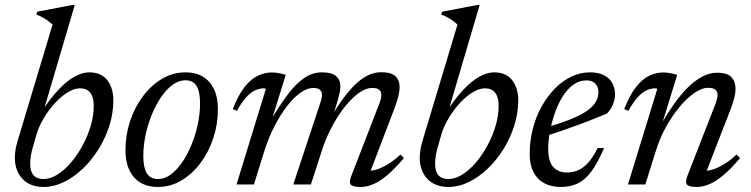

<svg xmlns="http://www.w3.org/2000/svg" viewBox="-20 -733 2986 763"><path d="M112 -153Q105.5 -132.5 102.8 -114.5Q100 -96.5 100 -82.5Q100 -52 113.2 -36.8Q126.5 -21.5 152.5 -21.5Q180 -21.5 208.2 -39.2Q236.5 -57 262.2 -87.2Q288 -117.5 308.5 -155.5Q329 -193.5 340.8 -234Q352.5 -274.5 352.5 -313Q352.5 -346.5 339 -364.2Q325.5 -382 298 -382Q279.5 -382 258.5 -371.2Q237.5 -360.5 217 -341.8Q196.5 -323 178.2 -299.2Q160 -275.5 146 -249.2Q132 -223 124.5 -197ZM189 -635.5Q179.5 -644 170.2 -650.8Q161 -657.5 150 -663.5Q139 -669.5 124.5 -675L128 -686.5L266.5 -713H277L144.5 -263L139.5 -279.5Q176 -337.5 210 -374Q244 -410.5 275.5 -428Q307 -445.5 334.5 -445.5Q382 -445.5 406.2 -414.5Q430.5 -383.5 430.5 -334.5Q430.5 -284 414.8 -234Q399 -184 371.5 -140Q344 -96 308.5 -62.2Q273 -28.5 233.2 -9.2Q193.5 10 153.5 10Q100 10 69.5 -22Q39 -54 39 -107Q39 -122 41.8 -138.2Q44.5 -154.5 49.5 -171.5Z M717.5 -445.5Q758 -445.5 786.5 -428.2Q815 -411 830.5 -378.5Q846 -346 846 -299.5Q846 -240 827.8 -184.5Q809.5 -129 776.8 -85.2Q744 -41.5 700.8 -15.8Q657.5 10 607 10Q567 10 538.2 -7.2Q509.5 -24.5 494 -57.2Q478.5 -90 478.5 -136Q478.5 -196 496.8 -251.2Q515 -306.5 547.8 -350.2Q580.5 -394 623.8 -419.8Q667 -445.5 717.5 -445.5ZM608 -21.5Q634 -21.5 658.5 -39.5Q683 -57.5 704 -88.2Q725 -119 741 -157.8Q757 -196.5 766 -239Q775 -281.5 775 -322Q775 -369 761 -391.5Q747 -414 716.5 -414Q690.5 -414 666 -396Q641.5 -378 620.5 -347.5Q599.5 -317 583.5 -278Q567.5 -239 558.5 -196.5Q549.5 -154 549.5 -113.5Q549.5 -67 563.5 -44.2Q577.5 -21.5 608 -21.5Z M1446 -36.5 1445.5 -54.5Q1462 -54 1482.5 -61.2Q1503 -68.5 1525.8 -83Q1548.5 -97.5 1571.5 -119L1585 -105Q1549 -62 1518.5 -36.5Q1488 -11 1462.2 -0.5Q1436.5 10 1413.5 10Q1381 10 1373.5 0.2Q1366 -9.5 1377.5 -37.5L1485 -315Q1490.5 -328 1493 -337.8Q1495.5 -347.5 1495.5 -355.5Q1495.5 -368.5 1487.2 -376Q1479 -383.5 1458.5 -383.5Q1435 -383.5 1408.2 -365Q1381.5 -346.5 1354.5 -313.8Q1327.5 -281 1304 -238.5Q1280.5 -196 1263.5 -148L1215.5 0H1145.5L1251 -318.5Q1253.5 -326 1255.5 -332.5Q1257.5 -339 1258.5 -345Q1259.5 -351 1259.5 -356Q1259.5 -369 1251.5 -376.2Q1243.5 -383.5 1224.5 -383.5Q1200.5 -383.5 1173.2 -364Q1146 -344.5 1119.5 -309.8Q1093 -275 1069.8 -229.5Q1046.5 -184 1030.5 -133L989 0H920L1036.5 -379.5Q1035 -380.5 1033.2 -381.2Q1031.5 -382 1029 -382Q1012 -382 994.8 -374.5Q977.5 -367 959.5 -347.5Q941.5 -328 921.5 -292.5L905 -299.5Q927 -355.5 952 -387.2Q977 -419 1004.5 -432Q1032 -445 1059.5 -445Q1069.5 -445 1078.8 -443.8Q1088 -442.5 1097.2 -440.5Q1106.5 -438.5 1115.5 -435.5L1059 -253H1055Q1088.5 -310 1116 -347.5Q1143.5 -385 1167.8 -406.5Q1192 -428 1214.2 -436.8Q1236.5 -445.5 1259 -445.5Q1298.5 -445.5 1315.5 -430.5Q1332.5 -415.5 1332.5 -390Q1332.5 -374 1327.2 -353.5Q1322 -333 1313.5 -305.5L1303 -272.5H1298.5Q1327.5 -321 1353.5 -354.2Q1379.5 -387.5 1403.5 -407.8Q1427.5 -428 1450 -437Q1472.5 -446 1494.5 -446Q1535 -446 1551.5 -430.2Q1568 -414.5 1568 -387.5Q1568 -371 1562.8 -349.5Q1557.5 -328 1546 -298Z M1721 -153Q1714.5 -132.5 1711.8 -114.5Q1709 -96.5 1709 -82.5Q1709 -52 1722.2 -36.8Q1735.5 -21.5 1761.5 -21.5Q1789 -21.5 1817.2 -39.2Q1845.5 -57 1871.2 -87.2Q1897 -117.5 1917.5 -155.5Q1938 -193.5 1949.8 -234Q1961.5 -274.5 1961.5 -313Q1961.5 -346.5 1948 -364.2Q1934.5 -382 1907 -382Q1888.5 -382 1867.5 -371.2Q1846.5 -360.5 1826 -341.8Q1805.5 -323 1787.2 -299.2Q1769 -275.5 1755 -249.2Q1741 -223 1733.5 -197ZM1798 -635.5Q1788.5 -644 1779.2 -650.8Q1770 -657.5 1759 -663.5Q1748 -669.5 1733.5 -675L1737 -686.5L1875.5 -713H1886L1753.5 -263L1748.5 -279.5Q1785 -337.5 1819 -374Q1853 -410.5 1884.5 -428Q1916 -445.5 1943.5 -445.5Q1991 -445.5 2015.2 -414.5Q2039.5 -383.5 2039.5 -334.5Q2039.5 -284 2023.8 -234Q2008 -184 1980.5 -140Q1953 -96 1917.5 -62.2Q1882 -28.5 1842.2 -9.2Q1802.5 10 1762.5 10Q1709 10 1678.5 -22Q1648 -54 1648 -107Q1648 -122 1650.8 -138.2Q1653.5 -154.5 1658.5 -171.5Z M2311 -413.5Q2281 -413.5 2256.8 -395.2Q2232.5 -377 2214.2 -346.8Q2196 -316.5 2183.8 -280.2Q2171.5 -244 2165 -208Q2158.5 -172 2158.5 -142.5Q2158.5 -90.5 2179 -69Q2199.5 -47.5 2232.5 -47.5Q2256 -47.5 2276.5 -56Q2297 -64.5 2316.5 -85.5Q2336 -106.5 2355 -144.5H2380.5Q2355 -85 2329.8 -51.2Q2304.5 -17.5 2275.5 -3.8Q2246.5 10 2209 10Q2171 10 2143.2 -4.8Q2115.5 -19.5 2100.2 -48.8Q2085 -78 2085 -120.5Q2085 -173 2097.5 -221.5Q2110 -270 2132.8 -310.5Q2155.5 -351 2185.5 -381.5Q2215.5 -412 2251 -428.8Q2286.5 -445.5 2324.5 -445.5Q2359.5 -445.5 2381.5 -433.5Q2403.5 -421.5 2413.8 -401.8Q2424 -382 2424 -359Q2424 -337.5 2415 -316.2Q2406 -295 2391.5 -281.5Q2364 -270 2335 -258.5Q2306 -247 2275.5 -235.8Q2245 -224.5 2214 -214Q2183 -203.5 2152 -193.5L2153.5 -227.5Q2202.5 -241.5 2238 -255.2Q2273.5 -269 2296.8 -282.5Q2320 -296 2333.2 -309.8Q2346.5 -323.5 2352.2 -337.5Q2358 -351.5 2358 -366Q2358 -380.5 2352.5 -391Q2347 -401.5 2336.8 -407.5Q2326.5 -413.5 2311 -413.5Z M2477 -292.5 2460.5 -299.5Q2482.5 -355.5 2507.5 -387.2Q2532.5 -419 2560 -432Q2587.5 -445 2615 -445Q2625 -445 2634.2 -443.8Q2643.5 -442.5 2652.8 -440.5Q2662 -438.5 2671 -435.5L2610.5 -238.5H2607Q2631.5 -281 2657.8 -318.5Q2684 -356 2712 -384Q2740 -412 2769.5 -428Q2799 -444 2829 -444Q2871 -444 2887 -426Q2903 -408 2903 -379.5Q2903 -363.5 2898 -343.8Q2893 -324 2883.5 -299L2781.5 -36.5V-54.5Q2797.5 -54 2818 -61.2Q2838.5 -68.5 2861.5 -83Q2884.5 -97.5 2907 -119L2921 -105Q2885 -62 2854.2 -36.5Q2823.5 -11 2798 -0.5Q2772.5 10 2749.5 10Q2717 10 2709.5 0.2Q2702 -9.5 2713 -37.5L2820.5 -313Q2825.5 -326 2828.5 -336.8Q2831.5 -347.5 2831.5 -356Q2831.5 -368.5 2823.2 -376.2Q2815 -384 2793.5 -384Q2769 -384 2739.2 -363.5Q2709.5 -343 2680 -307.5Q2650.5 -272 2625.8 -227Q2601 -182 2586 -132.5L2544.5 0H2475.5L2592 -379.5Q2590.5 -380.5 2588.8 -381.2Q2587 -382 2584.5 -382Q2567.5 -382 2550.2 -374.5Q2533 -367 2515 -347.5Q2497 -328 2477 -292.5Z"/></svg>

Font: Newsreader 24pt
Style: Italic
Weight: 400
Italic angle: -17°
Designer: Hugues Gentile
Foundry: Production Type
Version: Version 1.003